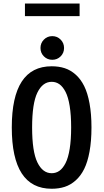

<svg xmlns="http://www.w3.org/2000/svg" viewBox="-20 -1094 610 1124"><path d="M126 -1073.5H446V-999.5H126ZM335 -764Q315 -744 286 -744Q257 -744 237 -764Q217 -784 217 -813Q217 -842 237 -862.2Q257 -882.5 286 -882.5Q315 -882.5 335 -862.2Q355 -842 355 -813Q355 -784 335 -764ZM282.5 11Q49 11 49 -348Q49 -706 282.5 -706Q324.5 -706 359 -694.8Q393.5 -683.5 423 -657.2Q452.5 -631 472.8 -590.2Q493 -549.5 504.2 -488.2Q515.5 -427 515.5 -348Q515.5 -268.5 504.2 -207Q493 -145.5 472.8 -104.8Q452.5 -64 423 -37.8Q393.5 -11.5 359 -0.2Q324.5 11 282.5 11ZM282.5 -80Q308 -80 328 -94.2Q348 -108.5 363.8 -139.2Q379.5 -170 388 -222.8Q396.5 -275.5 396.5 -348Q396.5 -420 388 -472.8Q379.5 -525.5 363.8 -556Q348 -586.5 328 -600.8Q308 -615 282.5 -615Q229.5 -615 198.8 -551.8Q168 -488.5 168 -348Q168 -207 198.8 -143.5Q229.5 -80 282.5 -80Z"/></svg>

Font: League Mono Narrow Medium
Style: Regular
Weight: 500
Width: 3
Designer: Tyler Finck
Foundry: The League of Moveable Type / Tyler Finck
Version: Version 2.210